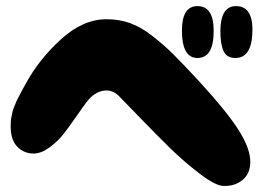

<svg xmlns="http://www.w3.org/2000/svg" viewBox="-20 -664 870 629"><path d="M711 -55Q748 -53 774 -74Q800 -95 800 -134Q800 -178 761 -239Q722 -300 632 -398Q580 -454 549 -485Q518 -516 479.5 -546Q441 -576 405.5 -588.5Q370 -601 329 -601Q252 -601 180 -535.5Q108 -470 65 -391Q62 -386 55 -373Q48 -360 46 -356Q44 -352 38.5 -341.5Q33 -331 31.5 -326.5Q30 -322 26 -313Q22 -304 21 -298Q20 -292 18 -283.5Q16 -275 15.5 -267Q15 -259 15 -250Q15 -205 37 -183Q59 -161 90 -161Q115 -161 142 -181Q169 -201 186.5 -223Q204 -245 230 -282.5Q256 -320 267 -334Q289 -361 317 -366.5Q345 -372 368 -351Q379 -340 437 -280Q495 -220 538.5 -177.5Q582 -135 633.5 -95.5Q685 -56 711 -55ZM751 -474Q807 -474 807 -567Q807 -644 753 -644Q702 -644 702 -561Q702 -519 712.5 -496.5Q723 -474 751 -474ZM627 -474Q680 -474 680 -563Q680 -644 627 -644Q576 -644 576 -564Q576 -474 627 -474Z"/></svg>

Font: Cherry Bomb
Style: Regular
Weight: 400
Designer: satsuyako
Foundry: satsuyako
Version: Version 4.0